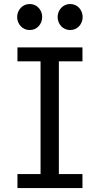

<svg xmlns="http://www.w3.org/2000/svg" viewBox="-20 -953 516 973"><path d="M397.9 -712.9V-642.1H278.3V-70.8H397.9V0H68.4V-70.8H185.5V-642.1H68.4V-712.9ZM66.9 -866.7Q66.9 -880.4 71.8 -892.3Q76.7 -904.3 85.2 -913.3Q93.8 -922.4 105.2 -927.5Q116.7 -932.6 130.4 -932.6Q144 -932.6 155.8 -927.5Q167.5 -922.4 175.8 -913.3Q184.1 -904.3 189 -892.3Q193.8 -880.4 193.8 -866.7Q193.8 -853 189 -841.1Q184.1 -829.1 175.8 -820.1Q167.5 -811 155.8 -805.9Q144 -800.8 130.4 -800.8Q116.7 -800.8 105.2 -805.9Q93.8 -811 85.2 -820.1Q76.7 -829.1 71.8 -841.1Q66.9 -853 66.9 -866.7ZM272 -866.7Q272 -880.4 276.9 -892.3Q281.7 -904.3 290.3 -913.3Q298.8 -922.4 310.3 -927.5Q321.8 -932.6 335.4 -932.6Q349.1 -932.6 360.8 -927.5Q372.6 -922.4 380.9 -913.3Q389.2 -904.3 394 -892.3Q398.9 -880.4 398.9 -866.7Q398.9 -853 394 -841.1Q389.2 -829.1 380.9 -820.1Q372.6 -811 360.8 -805.9Q349.1 -800.8 335.4 -800.8Q321.8 -800.8 310.3 -805.9Q298.8 -811 290.3 -820.1Q281.7 -829.1 276.9 -841.1Q272 -853 272 -866.7Z"/></svg>

Font: Andika APac
Style: Regular
Weight: 400
Designer: Victor Gaultney, Annie Olsen, Julie Remington, Don Collingsworth, Eric Hays, Becca Hirsbrunner
Foundry: SIL International
Version: Version 5.000